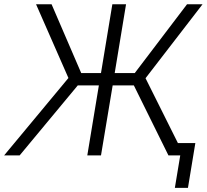

<svg xmlns="http://www.w3.org/2000/svg" viewBox="-50 -748 995 924"><path d="M556.6 -727.5 502 -396.5H598.6L850.1 -727.5H924.8L650.4 -371.6L835.9 0H760.7L594.2 -336.9H492.2L436 0H370.1L425.8 -336.9H324.2L44.4 0H-30.3L279.3 -372.6L123.5 -727.5H198.2L340.8 -396.5H436L490.7 -727.5ZM791.5 156.2 817.4 0H775.9L785.6 -59.6H890.1L854.5 156.2Z"/></svg>

Font: Inter Display Light
Style: Italic
Weight: 300
Italic angle: -9.39999°
Designer: Rasmus Andersson
Foundry: rsms
Version: Version 4.000;git-a52131595